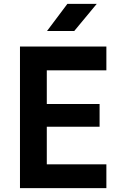

<svg xmlns="http://www.w3.org/2000/svg" viewBox="-20 -970 640 990"><path d="M83 0V-730H528.5V-607.2H221.3V-433.9H493.5V-316.5H221.3V-122.8H528.5V0ZM222.3 -810 327.4 -950H478.8L362.7 -810Z"/></svg>

Font: JetBrains Mono
Style: Regular
Weight: 400
Monospace: yes
Designer: Philipp Nurullin, Konstantin Bulenkov
Foundry: JetBrains
Version: Version 2.305